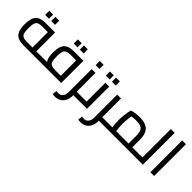

<svg xmlns="http://www.w3.org/2000/svg" viewBox="123 -1774 3057 3057"><g transform="rotate(45 1651.0 -245.5)"><path d="M266 0Q180 0 130.5 -26.5Q81 -53 60.5 -108.5Q40 -164 40 -250Q40 -335 60.5 -391Q81 -447 130.5 -473.5Q180 -500 266 -500H476V-43H390V-456L429 -423H266Q211 -423 180.5 -409.5Q150 -396 138 -359Q126 -322 126 -250Q126 -178 137.5 -141Q149 -104 180 -90.5Q211 -77 266 -77H584V0ZM584 0V-77Q590 -77 594 -74.5Q598 -72 600 -67Q602 -62 603 -55Q604 -48 604 -39Q604 -30 603 -22.5Q602 -15 600 -10Q598 -5 594 -2.5Q590 0 584 0ZM166 -586V-679H252V-586ZM303 -586V-679H389V-586Z M578 0V-77H1078L1027 -34V-456L1067 -423H903Q847 -423 816.5 -409.5Q786 -396 774.5 -358.5Q763 -321 763 -250Q763 -178 774.5 -141Q786 -104 816.5 -90.5Q847 -77 903 -77V-19Q817 -19 767.5 -41Q718 -63 697.5 -113.5Q677 -164 677 -250Q677 -336 697.5 -391.5Q718 -447 767.5 -473.5Q817 -500 903 -500H1113V0ZM578 0Q572 0 568 -2.5Q564 -5 562 -10Q560 -15 559 -22.5Q558 -30 558 -39Q558 -51 559.5 -59Q561 -67 565.5 -72Q570 -77 578 -77ZM810 -586V-679H896V-586ZM947 -586V-679H1033V-586Z M1365 0V-77H1493V0ZM1198 225Q1185 225 1170.5 223.5Q1156 222 1142 221L1150 144Q1164 145 1176.5 146.5Q1189 148 1198 148Q1244 148 1272 113Q1300 78 1300 16V-500H1386V16Q1386 78 1362 125.5Q1338 173 1295.5 199Q1253 225 1198 225ZM1493 0V-77Q1499 -77 1503 -74.5Q1507 -72 1509 -67Q1511 -62 1512 -55Q1513 -48 1513 -39Q1513 -30 1512 -22.5Q1511 -15 1509 -10Q1507 -5 1503 -2.5Q1499 0 1493 0ZM1300 -590V-683H1386V-590Z M1493 0V-77H1650L1608 -43V-500H1694V0ZM1493 0Q1487 0 1483 -2.5Q1479 -5 1477 -10Q1475 -15 1474 -22.5Q1473 -30 1473 -39Q1473 -51 1474.5 -59Q1476 -67 1480.5 -72Q1485 -77 1493 -77ZM1533 -586V-679H1619V-586ZM1670 -586V-679H1756V-586Z M1940 0V-77H2068V0ZM1773 225Q1760 225 1745.5 223.5Q1731 222 1717 221L1725 144Q1739 145 1751.5 146.5Q1764 148 1773 148Q1819 148 1847 113Q1875 78 1875 16V-500H1961V16Q1961 78 1937 125.5Q1913 173 1870.5 199Q1828 225 1773 225ZM2068 0V-77Q2074 -77 2078 -74.5Q2082 -72 2084 -67Q2086 -62 2087 -55Q2088 -48 2088 -39Q2088 -30 2087 -22.5Q2086 -15 2084 -10Q2082 -5 2078 -2.5Q2074 0 2068 0Z M2638 0V-77H2746V0ZM2068 0V-77H2611L2553 -35V-245Q2553 -313 2537.5 -352Q2522 -391 2484.5 -407Q2447 -423 2383 -423Q2341 -423 2300 -417.5Q2259 -412 2236 -402L2288 -454Q2282 -430 2276 -393.5Q2270 -357 2266 -315.5Q2262 -274 2262 -233Q2262 -191 2266 -150Q2270 -109 2275 -79.5Q2280 -50 2283 -38L2202 -15Q2198 -28 2192 -60Q2186 -92 2181.5 -137Q2177 -182 2177 -233Q2177 -282 2182 -328.5Q2187 -375 2193.5 -413Q2200 -451 2206 -474Q2228 -483 2276.5 -492Q2325 -501 2383 -501Q2468 -501 2525 -476Q2582 -451 2610 -395Q2638 -339 2638 -245V0ZM2068 0Q2062 0 2058 -2.5Q2054 -5 2052 -10Q2050 -15 2049 -22.5Q2048 -30 2048 -39Q2048 -51 2049.5 -59Q2051 -67 2055.5 -72Q2060 -77 2068 -77ZM2746 0V-77Q2752 -77 2756 -74.5Q2760 -72 2762 -67Q2764 -62 2765 -55Q2766 -48 2766 -39Q2766 -30 2765 -22.5Q2764 -15 2762 -10Q2760 -5 2756 -2.5Q2752 0 2746 0Z M2866 0V-716H2952V0ZM2746 0V-77H2866V0ZM2746 0Q2740 0 2736 -2.5Q2732 -5 2730 -10Q2728 -15 2727 -22.5Q2726 -30 2726 -39Q2726 -51 2727.5 -59Q2729 -67 2733.5 -72Q2738 -77 2746 -77Z M3122 0V-716H3207V0Z"/></g></svg>

Font: Cairo Play Medium
Style: Regular
Weight: 500
Version: Version 3.119